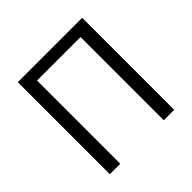

<svg xmlns="http://www.w3.org/2000/svg" viewBox="-182 -906 1080 1080"><g transform="rotate(-45 358.0 -366.0)"><path d="M102 0H185V-662H531V0H614V-732H102Z"/></g></svg>

Font: Noto Sans KR DemiLight
Style: Regular
Weight: 350
Designer: Ryoko NISHIZUKA 西塚涼子 (kana, bopomofo & ideographs); Paul D. Hunt (Latin, Greek & Cyrillic); Sandoll Communications 산돌커뮤니
Foundry: Adobe
Version: Version 2.004;hotconv 1.0.118;makeotfexe 2.5.65603